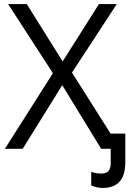

<svg xmlns="http://www.w3.org/2000/svg" viewBox="-20 -734 661 947"><path d="M573 0H479L287 -314L92 0H4L241 -373L20 -714H112L289 -431L468 -714H556L335 -376ZM598 -75V66Q598 193 487 193Q460 193 430 181V113Q450 122 480 122Q526 122 526 73V-75Z"/></svg>

Font: Stephens Clock
Style: Regular
Weight: 400
Designer: Peter Wiegel (catfonts.de) with slight modifications by DT1.org
Version: Version 0.9.1